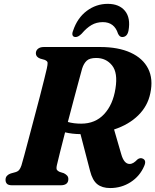

<svg xmlns="http://www.w3.org/2000/svg" viewBox="-20 -938 787 972"><path d="M710 -97.5Q688 -46 641.5 -16Q595 14 537.5 14Q497 14 472.5 -5.5Q448 -25 436 -72.5L387.5 -259Q345 -259.5 309.5 -268Q295 -212 283.8 -167Q272.5 -122 268 -102Q264 -84 268.2 -78Q272.5 -72 281.5 -68L303.5 -61Q314 -55.5 320 -48.8Q326 -42 326 -31.5Q326 0 286.5 0H42Q22 0 15 -7.8Q8 -15.5 8 -27.5Q8 -40.5 15.8 -48.5Q23.5 -56.5 35 -60L58.5 -66.5Q70.5 -70 77 -77.8Q83.5 -85.5 88.5 -100.5Q93 -115 103 -152Q113 -189 126.2 -239.2Q139.5 -289.5 154 -344.2Q168.5 -399 181.8 -449.5Q195 -500 204.2 -537.8Q213.5 -575.5 217 -591Q221.5 -611.5 221 -620.2Q220.5 -629 206 -635L183 -641.5Q161.5 -650 161.5 -668Q161.5 -682 172.2 -691Q183 -700 202 -700H487.5Q579 -700 641.2 -671.5Q703.5 -643 730 -590.5Q756.5 -538 741 -466Q728 -401.5 680 -354.2Q632 -307 557.5 -282.5L593.5 -158.5Q607.5 -108 636 -108Q646.5 -108 656 -114Q665.5 -120 675.5 -130.5Q680 -134.5 687 -136.5Q694 -138.5 700 -136Q723.5 -128 710 -97.5ZM396 -591.5Q391 -573.5 379.5 -531Q368 -488.5 353.2 -433Q338.5 -377.5 323.5 -320.5Q353 -312 391 -312Q462.5 -312 507.2 -360.2Q552 -408.5 564.5 -489.5Q577.5 -569.5 547.2 -607Q517 -644.5 467 -644.5Q433.5 -644.5 418.8 -630.5Q404 -616.5 396 -591.5ZM500.5 -826Q468.5 -826 443.2 -811.2Q418 -796.5 393.5 -767.5Q376.5 -750.5 363 -750.5Q351 -750.5 347.5 -759.2Q344 -768 350 -782.5Q371.5 -847 419.2 -882.8Q467 -918.5 525.5 -918.5Q583.5 -918.5 612.8 -882.8Q642 -847 630.5 -782.5Q624 -750.5 598.5 -750.5Q585.5 -750.5 577.5 -767.5Q559 -826 500.5 -826Z"/></svg>

Font: Fraunces 9pt S000
Style: Bold Italic
Weight: 700
Italic angle: -16°
Version: Version 1.000; ttfautohint (v1.8.3)